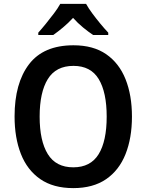

<svg xmlns="http://www.w3.org/2000/svg" viewBox="-20 -1051 753 988"><path d="M659 -451Q659 -341 626 -258Q593 -175 526 -129Q459 -83 357 -83Q254 -83 187 -129.5Q120 -176 87.5 -259Q55 -342 55 -452Q55 -623 129.5 -720.5Q204 -818 358 -818Q460 -818 526.5 -772Q593 -726 626 -643.5Q659 -561 659 -451ZM184 -451Q184 -326 226 -258Q268 -190 357 -190Q446 -190 487.5 -257.5Q529 -325 529 -451Q529 -576 488 -644Q447 -712 358 -712Q268 -712 226 -644Q184 -576 184 -451ZM423 -1031Q435 -1009 455 -982Q475 -955 496.5 -929Q518 -903 537 -883V-871H459Q435 -887 407.5 -909.5Q380 -932 356 -959Q331 -932 304 -909.5Q277 -887 254 -871H177V-883Q195 -903 216.5 -929.5Q238 -956 258 -982.5Q278 -1009 290 -1031Z"/></svg>

Font: Noto Sans Telugu UI SemiCondensed SemiBold
Style: Regular
Weight: 600
Width: 4
Designer: Jelle Bosma - Monotype Design Team
Foundry: Monotype Imaging Inc.
Version: Version 2.005; ttfautohint (v1.8.4.7-5d5b)